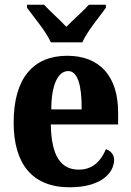

<svg xmlns="http://www.w3.org/2000/svg" viewBox="-20 -786 556 816"><path d="M196 -606H330C349 -651 403 -715 430 -753V-766H358C337 -742 289 -700 262 -672C236 -700 189 -742 167 -766H95V-753C122 -715 177 -651 196 -606ZM276 10C412 10 465 -53 465 -107C465 -130 449 -146 430 -152C410 -103 375 -65 315 -65C238 -65 198 -124 196 -257H482V-308C482 -466 400 -549 266 -549C121 -549 38 -453 38 -265C38 -91 116 10 276 10ZM327 -321H198C198 -427 227 -484 270 -484C310 -484 328 -423 327 -321Z"/></svg>

Font: Noto Serif Sinhala Condensed ExtraBold
Style: Regular
Weight: 800
Width: 3
Designer: Jelle Bosma - Monotype Design Team
Foundry: Monotype Imaging Inc.
Version: Version 2.007